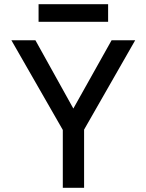

<svg xmlns="http://www.w3.org/2000/svg" viewBox="-20 -891 695 911"><path d="M278 0V-274.5L34 -700H148L328 -376L509.5 -700H621.5L379 -276V0ZM163 -787.5V-871H493V-787.5Z"/></svg>

Font: Overpass Medium
Style: Regular
Weight: 500
Designer: Delve Withrington, Dave Bailey, Thomas Jockin
Foundry: Delve Fonts LLC
Version: Version 4.000